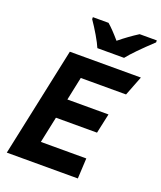

<svg xmlns="http://www.w3.org/2000/svg" viewBox="-163 -1013 936 1115"><g transform="rotate(20 305.0 -455.0)"><path d="M453.6 0H14.6L158.2 -675.8H597.2L549.8 -554.2H270L239.7 -410.2H493.7L467.3 -288.1H213.4L179.2 -126H460ZM466.3 -750H301.3Q290.5 -776.4 265.1 -819.6Q239.7 -862.8 215.3 -897.9V-910.2H312Q342.8 -884.3 391.1 -828.1Q447.3 -874 504.4 -910.2H610.4V-897.9Q506.8 -801.3 466.3 -750Z"/></g></svg>

Font: Cadman
Style: Bold Italic
Weight: 700
Italic angle: -12°
Designer: Paul James MIller
Foundry: High-Logic / Made with FontCreator
Version: Version 2.114;March 28, 2021;FontCreator 13.0.0.2683 64-bit